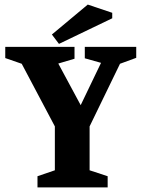

<svg xmlns="http://www.w3.org/2000/svg" viewBox="-20 -820 618 840"><path d="M144 0V-49L220 -75V-267L75 -541L3 -566V-615H306V-563L235 -542L333 -360L422 -545L351 -565V-615H576V-567L505 -541L372 -267V-75L451 -49V0ZM238 -628 207 -669 364 -800 471 -764V-740Z"/></svg>

Font: Manuale ExtraBold
Style: Regular
Weight: 800
Version: Version 1.002